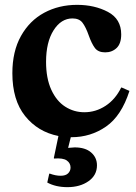

<svg xmlns="http://www.w3.org/2000/svg" viewBox="-20 -556 563 792"><path d="M298 -536Q370 -536 425 -507Q480 -478 480 -414Q480 -376 461 -358Q442 -340 414 -340Q385 -340 371.5 -358Q358 -376 346 -410Q334 -444 320.5 -462Q307 -480 279 -480Q232 -480 201 -431Q170 -382 170 -301Q170 -233 191.5 -186Q213 -139 249 -116Q285 -93 328 -93Q375 -93 415.5 -119.5Q456 -146 480 -195H482L514 -181Q481 -78 417.5 -34Q354 10 275 10H272L261 54Q281 52 288 52Q332 52 356 73Q380 94 380 126Q380 167 345 191.5Q310 216 258 216Q210 216 175 197L183 161L185 160Q209 169 230 169Q251 169 261 159Q271 149 271 135Q271 117 255.5 106Q240 95 203 98L202 96L221 5Q136 -12 83.5 -77.5Q31 -143 31 -254Q31 -344 66.5 -407.5Q102 -471 162.5 -503.5Q223 -536 298 -536Z"/></svg>

Font: Minipax
Style: Bold
Weight: 600
Designer: Raphaël Ronot, Igor Stepanchenko (Cyrillic)
Foundry: steppetype
Version: Version 1.002